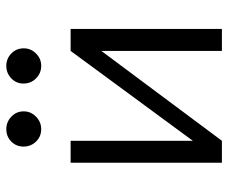

<svg xmlns="http://www.w3.org/2000/svg" viewBox="-76 -630 707 594"><g transform="rotate(-90 277.0 -333.5)"><path d="M174 -559Q151 -559 135.5 -575Q120 -591 120 -614Q120 -636 135.5 -651.5Q151 -667 174 -667Q196 -667 212.5 -651.5Q229 -636 229 -613Q229 -591 212.5 -575Q196 -559 174 -559ZM370 -559Q347 -559 331 -575Q315 -591 315 -614Q315 -636 331 -651.5Q347 -667 370 -667Q392 -667 408 -651.5Q424 -636 424 -613Q424 -591 408 -575Q392 -559 370 -559ZM416 -468H484V0H416V-373L138 0H70V-468H138V-90Z"/></g></svg>

Font: Didact Gothic
Style: Regular
Weight: 400
Designer: Daniel Johnson
Foundry: Daniel Johnson
Version: Version 2.101;PS 002.101;hotconv 1.0.88;makeotf.lib2.5.64775